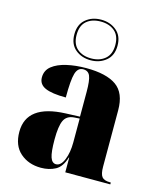

<svg xmlns="http://www.w3.org/2000/svg" viewBox="-121 -901 830 997"><g transform="rotate(15 294.0 -402.0)"><path d="M194 10Q127 10 82.5 -29Q38 -68 38 -142Q38 -288 246 -296L322 -299V-432Q322 -494 312 -517.5Q302 -541 275 -541Q246 -541 235.5 -505.5Q225 -470 225 -376Q150 -376 114 -392Q78 -408 78 -445Q78 -483 107 -506Q136 -529 184 -540Q232 -551 289 -551Q397 -551 451 -513Q505 -475 505 -382V-80Q505 -40 517 -25Q529 -10 561 -10H565V0H323V-79H321Q305 -26 271.5 -8Q238 10 194 10ZM265 -28Q291 -28 307 -67Q323 -106 323 -161V-289L293 -287Q254 -284 239.5 -253Q225 -222 225 -151Q225 -83 234.5 -55.5Q244 -28 265 -28ZM299 -596Q250 -596 216.5 -624Q183 -652 183 -705Q183 -758 216.5 -786Q250 -814 299 -814Q347 -814 381 -786Q415 -758 415 -705Q415 -652 381 -624Q347 -596 299 -596ZM299 -606Q345 -606 374 -631Q403 -656 403 -705Q403 -755 374 -779.5Q345 -804 299 -804Q252 -804 223.5 -779.5Q195 -755 195 -705Q195 -656 223.5 -631Q252 -606 299 -606Z"/></g></svg>

Font: Noto Serif Display SemiCondensed Black
Style: Regular
Weight: 900
Width: 4
Designer: Monotype Design Team
Foundry: Monotype Imaging Inc.
Version: Version 2.009